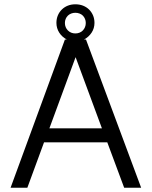

<svg xmlns="http://www.w3.org/2000/svg" viewBox="-20 -874 707 894"><path d="M242.7 -767.1Q242.7 -754.9 246.1 -743.4Q249.5 -731.9 255.9 -721.9Q262.2 -711.9 271.2 -703.9Q280.3 -695.8 291 -689.9H282.2L29.3 0H107.4L185.1 -211.4H479.5L558.1 0H637.2L380.4 -689.9H371.1Q382.3 -695.8 391.1 -703.9Q399.9 -711.9 406.5 -721.9Q413.1 -731.9 416.5 -743.4Q419.9 -754.9 419.9 -767.1Q419.9 -786.6 413.1 -802.5Q406.2 -818.4 394.5 -829.8Q382.8 -841.3 366.5 -847.7Q350.1 -854 331.1 -854Q312 -854 295.9 -847.7Q279.8 -841.3 268.1 -829.8Q256.3 -818.4 249.5 -802.5Q242.7 -786.6 242.7 -767.1ZM332 -607.9 454.6 -276.4H210ZM282.2 -767.1Q282.2 -777.3 285.9 -786.1Q289.6 -794.9 296.1 -801.3Q302.7 -807.6 311.5 -811Q320.3 -814.5 331.1 -814.5Q341.3 -814.5 350.3 -811Q359.4 -807.6 365.7 -801.3Q372.1 -794.9 375.7 -786.1Q379.4 -777.3 379.4 -767.1Q379.4 -756.3 375.7 -747.6Q372.1 -738.8 365.7 -732.2Q359.4 -725.6 350.3 -721.9Q341.3 -718.3 331.1 -718.3Q320.3 -718.3 311.5 -721.9Q302.7 -725.6 296.1 -732.2Q289.6 -738.8 285.9 -747.6Q282.2 -756.3 282.2 -767.1Z"/></svg>

Font: Saysettha
Style: Regular
Weight: 400
Designer: John M. Durdin
Foundry: Lao Script for Windows
Version: Version 2.201